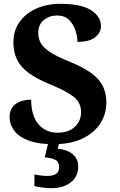

<svg xmlns="http://www.w3.org/2000/svg" viewBox="-20 -744 626 1004"><path d="M264 10Q175 10 123.5 -11.5Q72 -33 51 -65.5Q30 -98 30 -130Q30 -164 46 -184.5Q62 -205 88 -214Q114 -223 143 -223Q143 -138 181.5 -94Q220 -50 280 -50Q339 -50 371.5 -81Q404 -112 404 -158Q404 -209 362.5 -240Q321 -271 237 -305Q167 -334 126 -365.5Q85 -397 67.5 -435.5Q50 -474 50 -523Q50 -584 82 -629Q114 -674 169.5 -699Q225 -724 295 -724Q405 -724 456.5 -690.5Q508 -657 508 -608Q508 -573 477.5 -549Q447 -525 385 -525Q385 -553 374.5 -585Q364 -617 341 -640Q318 -663 279 -663Q239 -663 209.5 -639.5Q180 -616 180 -571Q180 -543 193 -519Q206 -495 242 -471.5Q278 -448 345 -421Q448 -379 492 -331Q536 -283 536 -209Q536 -145 502.5 -95.5Q469 -46 408 -18Q347 10 264 10ZM247 240Q231 240 204.5 237Q178 234 160 229V168Q198 176 228 176Q257 176 273 165.5Q289 155 289 130Q289 101 267.5 91Q246 81 214 79L235 -9H292L282 34Q331 38 360 62Q389 86 389 126Q389 179 350 209.5Q311 240 247 240Z"/></svg>

Font: NotoSerif-Bold
Style: Regular
Weight: 700
Designer: Monotype Design Team
Foundry: Monotype Imaging Inc.
Version: Version 2.007; ttfautohint (v1.8) -l 8 -r 50 -G 200 -x 14 -D